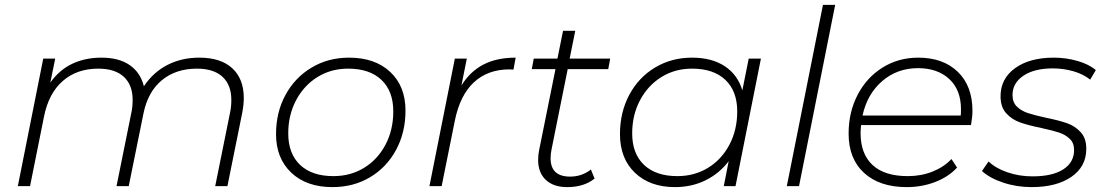

<svg xmlns="http://www.w3.org/2000/svg" viewBox="-20 -762 4525 786"><path d="M978 -361Q978 -334 972 -302L911 0H861L922 -302Q927 -325 927 -353Q927 -414 891 -447.5Q855 -481 786 -481Q700 -481 642.5 -433.5Q585 -386 567 -296L507 0H457L518 -302Q523 -325 523 -353Q523 -414 487 -447.5Q451 -481 382 -481Q295 -481 237 -430.5Q179 -380 160 -284L103 0H53L157 -522H206L186 -424Q223 -476 276 -501Q329 -526 395 -526Q467 -526 511 -495.5Q555 -465 569 -409Q608 -467 666 -496.5Q724 -526 796 -526Q884 -526 931 -482.5Q978 -439 978 -361Z M1110 -213Q1110 -302 1148.5 -373Q1187 -444 1255 -485Q1323 -526 1409 -526Q1515 -526 1577.5 -467.5Q1640 -409 1640 -309Q1640 -220 1601.5 -148.5Q1563 -77 1495 -36.5Q1427 4 1341 4Q1235 4 1172.5 -55Q1110 -114 1110 -213ZM1590 -306Q1590 -389 1541.5 -435Q1493 -481 1405 -481Q1335 -481 1279.5 -446.5Q1224 -412 1192 -351.5Q1160 -291 1160 -216Q1160 -133 1208.5 -87Q1257 -41 1345 -41Q1415 -41 1470.5 -75Q1526 -109 1558 -169.5Q1590 -230 1590 -306Z M2091 -526 2082 -477 2066 -478Q1977 -478 1920 -425Q1863 -372 1842 -268L1788 0H1738L1842 -522H1891L1869 -412Q1904 -469 1958.5 -497.5Q2013 -526 2091 -526Z M2238 -151Q2234 -132 2234 -114Q2234 -39 2314 -39Q2362 -39 2399 -68L2414 -31Q2371 4 2302 4Q2246 4 2214.5 -25.5Q2183 -55 2183 -107Q2183 -128 2187 -147L2254 -479H2157L2165 -522H2262L2285 -636H2335L2312 -522H2478L2470 -479H2304Z M3095 -522 2991 0H2943L2963 -102Q2925 -52 2868.5 -24Q2812 4 2743 4Q2641 4 2579.5 -54.5Q2518 -113 2518 -213Q2518 -302 2556 -373.5Q2594 -445 2661.5 -485.5Q2729 -526 2813 -526Q2894 -526 2947 -491Q3000 -456 3019 -392L3045 -522ZM2998 -306Q2998 -389 2949.5 -435Q2901 -481 2813 -481Q2743 -481 2687.5 -446.5Q2632 -412 2600 -351.5Q2568 -291 2568 -216Q2568 -133 2616.5 -87Q2665 -41 2753 -41Q2823 -41 2878.5 -75Q2934 -109 2966 -169.5Q2998 -230 2998 -306Z M3349 -742H3399L3251 0H3201Z M3505 -250Q3503 -228 3503 -217Q3503 -132 3552 -86.5Q3601 -41 3696 -41Q3751 -41 3797.5 -59.5Q3844 -78 3875 -111L3898 -76Q3863 -38 3808.5 -17Q3754 4 3692 4Q3581 4 3517.5 -54Q3454 -112 3454 -215Q3454 -303 3491 -374Q3528 -445 3593 -485.5Q3658 -526 3739 -526Q3841 -526 3901 -468Q3961 -410 3961 -308Q3961 -284 3955 -250ZM3511 -289H3913Q3914 -298 3914 -315Q3914 -394 3866 -438.5Q3818 -483 3738 -483Q3653 -483 3591.5 -430Q3530 -377 3511 -289Z M4000 -62 4027 -101Q4056 -73 4104.5 -56.5Q4153 -40 4207 -40Q4288 -40 4332.5 -68.5Q4377 -97 4377 -148Q4377 -177 4359 -194Q4341 -211 4315 -219.5Q4289 -228 4243 -238Q4189 -249 4155.5 -261Q4122 -273 4099 -298.5Q4076 -324 4076 -368Q4076 -440 4135.5 -483Q4195 -526 4294 -526Q4344 -526 4391 -512.5Q4438 -499 4466 -475L4443 -436Q4414 -459 4373.5 -470.5Q4333 -482 4290 -482Q4214 -482 4169.5 -452Q4125 -422 4125 -373Q4125 -343 4143 -325.5Q4161 -308 4188.5 -299Q4216 -290 4262 -280Q4316 -269 4348.5 -257.5Q4381 -246 4404 -221Q4427 -196 4427 -153Q4427 -80 4366 -38Q4305 4 4203 4Q4142 4 4086.5 -14.5Q4031 -33 4000 -62Z"/></svg>

Font: Idrija
Style: Italic
Weight: 300
Italic angle: -11.3°
Designer: Julieta Ulanovsky
Foundry: Julieta Ulanovsky
Version: Version 7.200